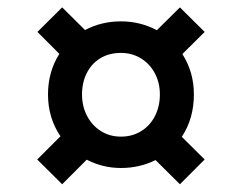

<svg xmlns="http://www.w3.org/2000/svg" viewBox="-20 -626 640 508"><path d="M461 -264 521.5 -204 456 -138.5 391.5 -202.5Q349.5 -181.5 300 -181.5Q252 -181.5 209.5 -203.5L144.5 -138.5L78.5 -204L140 -265.5Q107 -314 107 -376Q107 -436 137 -483.5L79 -541.5L144.5 -606.5L205 -546.5Q248.5 -569.5 300 -569.5Q351 -569.5 395 -546L456 -606.5L521.5 -541.5L462.5 -483Q493 -435.5 493 -376Q493 -312.5 461 -264ZM300 -264.5Q330 -264.5 353.5 -279Q377 -293.5 390 -319Q403 -344.5 403 -376Q403 -407 389.8 -432Q376.5 -457 353 -471.5Q329.5 -486 300 -486Q268.5 -486 245.2 -471.8Q222 -457.5 209.5 -432.5Q197 -407.5 197 -376Q197 -345.5 210 -320Q223 -294.5 246.5 -279.5Q270 -264.5 300 -264.5Z"/></svg>

Font: SplineSansMono30
Style: Regular
Weight: 400
Designer: Eben Sorkin, Mirko Velimirovic
Foundry: Sorkin Type
Version: Version 1.000